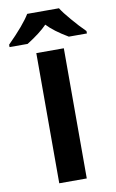

<svg xmlns="http://www.w3.org/2000/svg" viewBox="-119 -984 626 1037"><g transform="rotate(-10 194.0 -465.5)"><path d="M406.7 -771V-784.2C383.3 -807.1 359.4 -833 334.5 -862.3C309.6 -891.1 292 -914.1 281.7 -931.2H107.4C85.4 -894.5 43.9 -845.7 -17.6 -784.2V-771H81.5C130.9 -801.8 168 -830.6 193.4 -856.9C218.3 -830.1 256.3 -801.3 307.6 -771ZM270 -713.9H119.1V0H270Z"/></g></svg>

Font: Noto Reveo Sans
Style: Bold
Weight: 700
Designer: Monotype Design team
Foundry: Monotype Imaging Inc.
Version: Version 1.04